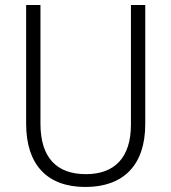

<svg xmlns="http://www.w3.org/2000/svg" viewBox="-20 -734 682 764"><path d="M558 -240V-714H501V-238C501 -107 436 -41 322 -41C205 -41 141 -107 141 -242V-714H84V-242C84 -78 168 10 320 10C469 10 558 -75 558 -240Z"/></svg>

Font: Noto Sans SemiCondensed Light
Style: Regular
Weight: 300
Width: 4
Designer: Monotype Design Team
Foundry: Monotype Imaging Inc.
Version: Version 2.013